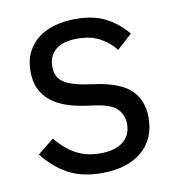

<svg xmlns="http://www.w3.org/2000/svg" viewBox="-66 -589 620 663"><g transform="rotate(-10 243.5 -258.0)"><path d="M240 12Q168 12 119.5 -15.5Q71 -43 36 -89L93 -135Q123 -97 160 -76.5Q197 -56 246 -56Q297 -56 325.5 -78Q354 -100 354 -140Q354 -170 334.5 -191.5Q315 -213 264 -221L223 -227Q187 -232 157 -242.5Q127 -253 104.5 -270.5Q82 -288 69.5 -314Q57 -340 57 -376Q57 -414 71 -442.5Q85 -471 109.5 -490Q134 -509 168 -518.5Q202 -528 241 -528Q304 -528 346.5 -506Q389 -484 421 -445L368 -397Q351 -421 318 -440.5Q285 -460 235 -460Q185 -460 159.5 -438.5Q134 -417 134 -380Q134 -342 159.5 -325Q185 -308 233 -300L273 -294Q359 -281 395 -244.5Q431 -208 431 -149Q431 -74 380 -31Q329 12 240 12Z"/></g></svg>

Font: IBM Plex Sans Devanagari
Style: Regular
Weight: 400
Designer: Mike Abbink, Paul van der Laan, Pieter van Rosmalen, Erin McLaughlin
Foundry: Bold Monday
Version: Version 1.1